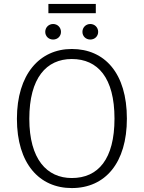

<svg xmlns="http://www.w3.org/2000/svg" viewBox="-20 -945 731 976"><path d="M467 -878V-925H226V-878ZM250 -823C227 -823 210 -805 210 -783C210 -761 227 -744 250 -744C273 -744 290 -761 290 -783C290 -805 273 -823 250 -823ZM439 -823C416 -823 399 -805 399 -783C399 -761 416 -744 439 -744C462 -744 479 -761 479 -783C479 -805 462 -823 439 -823ZM345 -696C181 -696 66 -567 66 -341C66 -113 180 11 345 11C515 11 625 -117 625 -342C625 -573 512 -696 345 -696ZM345 -645C477 -645 562 -550 562 -342C562 -136 479 -40 345 -40C218 -40 129 -136 129 -341C129 -549 216 -645 345 -645Z"/></svg>

Font: FiraGO Light
Style: Regular
Weight: 300
Designer: bBox Type
Foundry: bBox Type GmbH
Version: Version 1.001;PS 001.001;hotconv 1.0.88;makeotf.lib2.5.64775